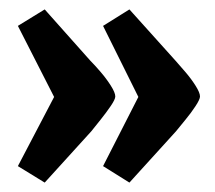

<svg xmlns="http://www.w3.org/2000/svg" viewBox="-20 -447 457 408"><path d="M75 -59 18 -94 95 -241 18 -392 75 -427 172 -318Q181 -309 193.5 -294.5Q206 -280 215.5 -265Q225 -250 225 -242Q225 -236 215.5 -222Q206 -208 194 -193Q182 -178 174 -168ZM255 -59 199 -94 274 -241 199 -392 255 -427 353 -318Q361 -309 373.5 -294.5Q386 -280 395.5 -265Q405 -250 405 -242Q405 -236 395.5 -221.5Q386 -207 374 -192.5Q362 -178 354 -168Z"/></svg>

Font: Faustina Light
Style: Bold
Weight: 700
Version: Version 1.200